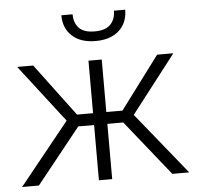

<svg xmlns="http://www.w3.org/2000/svg" viewBox="-52 -792 872 845"><g transform="rotate(-5 383.5 -369.0)"><path d="M480 -244.1H409.7V0H351.1V-244.1H281.2L85.9 0H11.7L232.4 -273.9L36.1 -528.3H106.9L280.3 -296.4H351.1V-528.3H409.7V-296.4H481L654.3 -528.3H726.1L528.8 -273.4L750 0H675.3ZM531.7 -737.8Q531.7 -680.2 494.1 -646Q456.5 -611.8 390.6 -611.8Q324.2 -611.8 286.9 -646Q249.5 -680.2 249.5 -737.8H299.3Q299.3 -699.7 320.8 -677Q342.3 -654.3 390.6 -654.3Q437.5 -654.3 459.7 -677.2Q481.9 -700.2 481.9 -737.8Z"/></g></svg>

Font: Roboto Web
Style: Light
Weight: 300
Designer: Google
Version: Version 1.200310; 2013